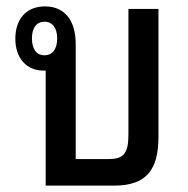

<svg xmlns="http://www.w3.org/2000/svg" viewBox="-20 -581 587 601"><path d="M217 -83V-443C217 -520 180 -561 121 -561C62 -561 28 -521 28 -460C28 -399 63 -360 116 -360H123V0H337C439 0 476 -50 476 -153V-553H382V-160C382 -99 366 -83 318 -83ZM119 -408C93 -408 80 -429 80 -461C80 -492 93 -513 119 -513C145 -513 159 -492 159 -461C159 -428 145 -408 119 -408Z"/></svg>

Font: Noto Sans Thai Looped Condensed Medium
Style: Regular
Weight: 500
Width: 3
Designer: Sasikarn Vongin, Ben Mitchell
Foundry: The Fontpad Ltd
Version: Version 1.001